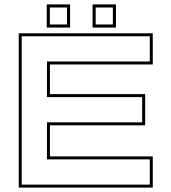

<svg xmlns="http://www.w3.org/2000/svg" viewBox="-20 -851 778 871"><path d="M65 0V-700H673V-558.5H206.5V-424H638.5V-282.5H206.5V-141.5H673V0ZM78.5 -13.5H659.5V-128H193V-296H625V-410.5H193V-572H659.5V-686.5H78.5ZM400 -726V-831H506V-726ZM192 -726V-831H298V-726ZM206 -740H284V-817H206ZM414 -740H492V-817H414Z"/></svg>

Font: Tourney Expanded Thin
Style: Regular
Weight: 100
Width: 7
Designer: Tyler Finck
Foundry: Etcetera Type Co
Version: Version 1.010; ttfautohint (v1.8.3)